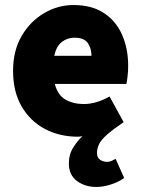

<svg xmlns="http://www.w3.org/2000/svg" viewBox="-20 -532 566 764"><path d="M364 212Q318 212 286 188Q254 164 254 118Q254 82 272 54Q290 26 308 10Q301 11 297 11.5Q293 12 290 12Q217 12 158.5 -19Q100 -50 66 -108.5Q32 -167 32 -250Q32 -331 66.5 -389.5Q101 -448 156 -480Q211 -512 272 -512Q346 -512 394.5 -479.5Q443 -447 466.5 -392Q490 -337 490 -270Q490 -248 487.5 -227.5Q485 -207 483 -198H198Q210 -153 241 -135.5Q272 -118 314 -118Q362 -118 416 -148L472 -46Q428 -16 405 4.5Q382 25 374 42Q366 59 366 78Q366 95 378 103.5Q390 112 407 112Q416 112 424.5 108Q433 104 440 100L474 176Q453 192 421.5 202Q390 212 364 212ZM196 -310H344Q344 -339 329.5 -360.5Q315 -382 276 -382Q248 -382 226 -365Q204 -348 196 -310Z"/></svg>

Font: Assistant ExtraBold
Style: Regular
Weight: 800
Designer: Hebrew By Ben Nathan, Latin by Paul Hunt
Version: Version 3.000